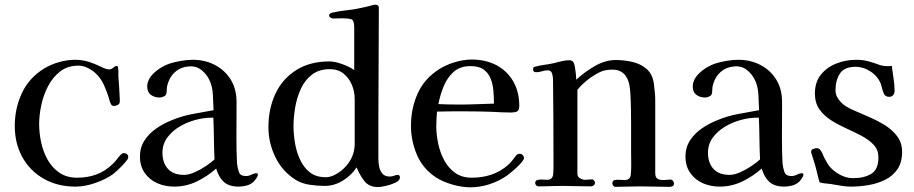

<svg xmlns="http://www.w3.org/2000/svg" viewBox="-20 -796 3897 819"><path d="M527 -126Q527 -124 526.5 -122Q526 -120 525 -118Q516 -104 496 -84Q476 -64 462 -53Q431 -31 386.5 -15.5Q342 0 302 0Q226 0 167.5 -33Q109 -66 76 -124.5Q43 -183 43 -259Q43 -333 73 -398Q103 -463 167 -503Q196 -521 231.5 -531Q267 -541 301 -541Q321 -541 340.5 -537Q360 -533 379 -525Q393 -520 413 -510Q433 -500 446 -500Q455 -500 463.5 -507.5Q472 -515 477 -515Q481 -515 483 -511Q485 -501 485 -490Q485 -479 485 -469Q487 -444 488.5 -420Q490 -396 491 -372Q491 -370 491 -367.5Q491 -365 491 -363Q491 -353 482.5 -348.5Q474 -344 466 -344Q457 -344 453 -352.5Q449 -361 447 -368Q439 -398 424.5 -431Q410 -464 386 -485Q373 -497 353.5 -506.5Q334 -516 315 -516Q269 -516 237 -491.5Q205 -467 185 -428.5Q165 -390 156 -347Q147 -304 147 -266Q147 -229 155.5 -189Q164 -149 183 -115Q202 -81 233 -59.5Q264 -38 309 -38Q353 -38 390.5 -51.5Q428 -65 460 -96Q470 -105 478 -116Q486 -127 496 -137Q502 -143 508 -143Q516 -143 521.5 -138.5Q527 -134 527 -126Z M895 -116Q893 -160 892.5 -205Q892 -250 890 -294H881Q850 -294 814 -284.5Q778 -275 746 -256Q714 -237 693.5 -209Q673 -181 673 -145Q673 -101 696.5 -75.5Q720 -50 765 -50Q785 -50 810 -61Q835 -72 858 -87.5Q881 -103 895 -116ZM1080 -52Q1080 -45 1073.5 -35.5Q1067 -26 1062 -21Q1049 -9 1032 -4.5Q1015 0 998 0Q957 0 935 -20Q913 -40 902 -77Q865 -44 819.5 -22Q774 0 723 0Q684 0 651 -14.5Q618 -29 597.5 -58Q577 -87 577 -128Q577 -168 597 -198Q617 -228 648 -249Q679 -270 712 -283Q755 -301 800.5 -309.5Q846 -318 891 -326Q890 -356 888 -393Q886 -430 872 -457Q862 -478 841.5 -495.5Q821 -513 796 -513Q754 -513 727 -489Q700 -465 692 -424Q691 -417 691 -409Q691 -401 689 -395Q687 -388 677.5 -384Q668 -380 661 -380Q639 -380 623.5 -391.5Q608 -403 608 -427Q608 -440 612 -449Q618 -466 633.5 -481.5Q649 -497 668.5 -508.5Q688 -520 704 -525Q726 -532 753 -536.5Q780 -541 802 -541Q855 -541 897.5 -518.5Q940 -496 964.5 -456Q989 -416 989 -361V-330Q989 -272 988.5 -214.5Q988 -157 991 -99Q993 -80 999 -62.5Q1005 -45 1029 -45Q1041 -45 1052.5 -51Q1064 -57 1073 -57Q1080 -57 1080 -52Z M1493 -373Q1493 -405 1481 -434Q1469 -463 1445.5 -482Q1422 -501 1387 -501Q1341 -501 1310.5 -477.5Q1280 -454 1263 -416.5Q1246 -379 1239 -337Q1232 -295 1232 -258Q1232 -225 1238 -187.5Q1244 -150 1259.5 -116Q1275 -82 1301.5 -61Q1328 -40 1370 -40Q1390 -40 1411.5 -52Q1433 -64 1447 -78Q1469 -99 1481 -125.5Q1493 -152 1493 -182ZM1686 -39Q1686 -26 1667 -17Q1648 -8 1625.5 -3Q1603 2 1593 2Q1554 2 1534 -24Q1514 -50 1501 -82Q1479 -48 1442.5 -25.5Q1406 -3 1365 -3Q1334 -3 1300.5 -8Q1267 -13 1241 -29Q1184 -65 1154.5 -126Q1125 -187 1125 -253Q1125 -333 1155 -396.5Q1185 -460 1243.5 -497Q1302 -534 1385 -534Q1408 -534 1440 -522.5Q1472 -511 1491 -497V-680Q1491 -710 1478 -714Q1465 -718 1439 -718Q1429 -718 1420 -717.5Q1411 -717 1401 -717Q1397 -717 1390.5 -720.5Q1384 -724 1384 -729Q1384 -737 1390 -739.5Q1396 -742 1402 -743Q1424 -748 1445.5 -750.5Q1467 -753 1488 -756Q1510 -760 1531 -764.5Q1552 -769 1573 -775Q1576 -776 1581 -776Q1596 -776 1596 -763Q1596 -644 1595 -524.5Q1594 -405 1594 -286V-118Q1594 -102 1597.5 -84.5Q1601 -67 1611.5 -55Q1622 -43 1642 -43Q1652 -43 1661 -46.5Q1670 -50 1677 -50Q1682 -50 1684 -46.5Q1686 -43 1686 -39Z M2087 -354Q2087 -382 2084.5 -410Q2082 -438 2072.5 -461.5Q2063 -485 2043 -499.5Q2023 -514 1987 -514Q1942 -514 1914.5 -489Q1887 -464 1872 -426.5Q1857 -389 1850 -352Q1872 -351 1894.5 -350.5Q1917 -350 1939 -350Q1976 -350 2013 -351.5Q2050 -353 2087 -354ZM2215 -122Q2215 -119 2213 -115Q2208 -106 2195 -92.5Q2182 -79 2167.5 -67Q2153 -55 2144 -48Q2110 -24 2069 -10.5Q2028 3 1986 3Q1951 3 1910.5 -8.5Q1870 -20 1840 -39Q1784 -76 1758.5 -135.5Q1733 -195 1733 -260Q1733 -334 1762 -398Q1791 -462 1855 -502Q1884 -520 1921 -531Q1958 -542 1992 -542Q2052 -542 2097.5 -518Q2143 -494 2169 -449.5Q2195 -405 2195 -344Q2195 -325 2185.5 -320.5Q2176 -316 2159 -316Q2139 -316 2119 -317Q2099 -318 2079 -319Q2052 -320 2025.5 -320.5Q1999 -321 1973 -321Q1941 -321 1908.5 -321Q1876 -321 1844 -320Q1843 -304 1842 -289Q1841 -274 1841 -258Q1841 -223 1849 -184.5Q1857 -146 1874.5 -113Q1892 -80 1921 -59Q1950 -38 1993 -38Q2037 -38 2076 -51Q2115 -64 2148 -93Q2158 -102 2165.5 -112Q2173 -122 2181 -132Q2187 -140 2197 -140Q2204 -140 2209.5 -134.5Q2215 -129 2215 -122Z M2855 -14Q2855 -5 2849 -2Q2843 1 2835 1Q2804 1 2772 0Q2740 -1 2708 -1Q2683 -1 2656.5 0Q2630 1 2604 1Q2600 1 2596 -4Q2592 -9 2592 -13Q2592 -26 2602 -28Q2613 -30 2623.5 -29Q2634 -28 2644 -28Q2670 -28 2671 -54Q2673 -77 2672.5 -100Q2672 -123 2672 -145V-269Q2672 -290 2671.5 -325.5Q2671 -361 2669 -395.5Q2667 -430 2661 -448Q2644 -499 2593 -499Q2563 -499 2543.5 -490.5Q2524 -482 2499 -465Q2484 -454 2469.5 -441Q2455 -428 2443 -413Q2443 -323 2443 -233.5Q2443 -144 2443 -55Q2443 -42 2454 -35.5Q2465 -29 2476 -29Q2484 -29 2491.5 -30Q2499 -31 2506 -31Q2510 -31 2514 -26Q2518 -21 2518 -17Q2518 -10 2512.5 -5.5Q2507 -1 2501 -1Q2470 -1 2439 -2Q2408 -3 2377 -3Q2352 -3 2327 -2Q2302 -1 2277 -1Q2271 -1 2267 -5.5Q2263 -10 2263 -15Q2263 -26 2273 -28.5Q2283 -31 2295 -30Q2307 -29 2314 -29Q2338 -29 2340 -55Q2341 -69 2341 -83Q2341 -97 2341 -110Q2341 -196 2340.5 -283Q2340 -370 2339 -457Q2339 -468 2335 -482Q2331 -496 2317 -496Q2304 -496 2292 -492Q2280 -488 2267 -488Q2254 -488 2254 -500Q2254 -507 2256 -509Q2258 -511 2265 -512Q2283 -517 2302 -519.5Q2321 -522 2340 -526Q2357 -530 2374 -534.5Q2391 -539 2408 -539Q2420 -539 2425 -532Q2430 -525 2432.5 -510Q2435 -495 2436.5 -480Q2438 -465 2438 -456Q2471 -487 2516 -513.5Q2561 -540 2607 -540Q2642 -540 2677 -532Q2712 -524 2737.5 -502.5Q2763 -481 2769 -440Q2771 -423 2773 -404.5Q2775 -386 2775 -369Q2775 -291 2775 -213Q2775 -135 2775 -57Q2775 -40 2784 -34Q2793 -28 2809 -28Q2817 -28 2824.5 -29Q2832 -30 2840 -30Q2846 -30 2850.5 -24.5Q2855 -19 2855 -14Z M3222 -116Q3220 -160 3219.5 -205Q3219 -250 3217 -294H3208Q3177 -294 3141 -284.5Q3105 -275 3073 -256Q3041 -237 3020.5 -209Q3000 -181 3000 -145Q3000 -101 3023.5 -75.5Q3047 -50 3092 -50Q3112 -50 3137 -61Q3162 -72 3185 -87.5Q3208 -103 3222 -116ZM3407 -52Q3407 -45 3400.5 -35.5Q3394 -26 3389 -21Q3376 -9 3359 -4.5Q3342 0 3325 0Q3284 0 3262 -20Q3240 -40 3229 -77Q3192 -44 3146.5 -22Q3101 0 3050 0Q3011 0 2978 -14.5Q2945 -29 2924.5 -58Q2904 -87 2904 -128Q2904 -168 2924 -198Q2944 -228 2975 -249Q3006 -270 3039 -283Q3082 -301 3127.5 -309.5Q3173 -318 3218 -326Q3217 -356 3215 -393Q3213 -430 3199 -457Q3189 -478 3168.5 -495.5Q3148 -513 3123 -513Q3081 -513 3054 -489Q3027 -465 3019 -424Q3018 -417 3018 -409Q3018 -401 3016 -395Q3014 -388 3004.5 -384Q2995 -380 2988 -380Q2966 -380 2950.5 -391.5Q2935 -403 2935 -427Q2935 -440 2939 -449Q2945 -466 2960.5 -481.5Q2976 -497 2995.5 -508.5Q3015 -520 3031 -525Q3053 -532 3080 -536.5Q3107 -541 3129 -541Q3182 -541 3224.5 -518.5Q3267 -496 3291.5 -456Q3316 -416 3316 -361V-330Q3316 -272 3315.5 -214.5Q3315 -157 3318 -99Q3320 -80 3326 -62.5Q3332 -45 3356 -45Q3368 -45 3379.5 -51Q3391 -57 3400 -57Q3407 -57 3407 -52Z M3828 -148Q3828 -103 3808 -74Q3788 -45 3755.5 -29Q3723 -13 3685 -6.5Q3647 0 3610 0Q3591 0 3572.5 -3Q3554 -6 3536 -9Q3521 -12 3505.5 -13Q3490 -14 3476 -18Q3469 -42 3463.5 -66.5Q3458 -91 3450 -114Q3449 -119 3444.5 -131.5Q3440 -144 3440 -148Q3440 -158 3449.5 -161Q3459 -164 3466 -164Q3471 -164 3475.5 -160Q3480 -156 3482 -152Q3487 -145 3490 -137Q3493 -129 3497 -121Q3504 -109 3510.5 -97.5Q3517 -86 3527 -77Q3545 -59 3569.5 -47.5Q3594 -36 3619 -36Q3666 -36 3696.5 -54.5Q3727 -73 3727 -125Q3727 -156 3707.5 -177.5Q3688 -199 3657 -215.5Q3626 -232 3591.5 -247.5Q3557 -263 3526 -282.5Q3495 -302 3475.5 -329.5Q3456 -357 3456 -397Q3456 -446 3482 -478Q3508 -510 3548.5 -525.5Q3589 -541 3632 -541Q3661 -541 3684.5 -534.5Q3708 -528 3735 -518Q3747 -514 3763 -514Q3768 -514 3773.5 -514Q3779 -514 3784 -515Q3787 -489 3791.5 -461.5Q3796 -434 3796 -408Q3796 -398 3790 -390.5Q3784 -383 3773 -383Q3756 -383 3750 -397Q3746 -406 3743.5 -416Q3741 -426 3738 -436Q3726 -469 3695 -490Q3664 -511 3629 -511Q3582 -511 3563 -482.5Q3544 -454 3544 -411Q3544 -395 3551 -382Q3558 -369 3569 -358Q3579 -348 3591 -341Q3603 -334 3616 -328Q3645 -315 3681.5 -299.5Q3718 -284 3751.5 -264Q3785 -244 3806.5 -215.5Q3828 -187 3828 -148Z"/></svg>

Font: Kaisei Opti Medium
Style: Regular
Weight: 500
Designer: Font-Kai, 金井和夫
Foundry: KAZUO KANAI
Version: Version 5.003